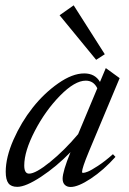

<svg xmlns="http://www.w3.org/2000/svg" viewBox="-20 -707 494 738"><path d="M349.6 -477.1 209 -648.4 263.2 -686.5 382.8 -498.5ZM46.4 11.2Q22.9 11.2 12.5 -2.4Q2 -16.1 2 -46.9Q2 -102.1 31.7 -169.7Q61.5 -237.3 105.5 -293Q149.4 -348.6 203.9 -386.7Q258.3 -424.8 303.7 -424.8Q345.2 -424.8 364.3 -392.1L386.7 -445.3L439.9 -406.7L321.3 -123.5Q295.4 -61 295.4 -46.4Q295.4 -42.5 299.3 -42.5Q305.7 -42.5 317.9 -47.4Q330.1 -52.2 356.7 -69.6Q383.3 -86.9 414.1 -114.3L423.8 -104Q377.9 -52.7 329.1 -20.5Q280.3 11.7 251.5 11.7Q237.3 11.7 229 3.4Q220.7 -4.9 220.7 -20Q220.7 -47.9 251 -122.1Q197.3 -66.9 138.2 -27.8Q79.1 11.2 46.4 11.2ZM73.2 -70.8Q73.2 -39.6 91.8 -39.6Q117.2 -39.6 172.4 -84.2Q227.5 -128.9 280.3 -191.4L354 -367.7Q339.8 -397 309.6 -397Q267.6 -397 210.9 -339.4Q154.3 -281.7 113.8 -203.6Q73.2 -125.5 73.2 -70.8Z"/></svg>

Font: Elstob 18pt
Style: Italic
Weight: 400
Italic angle: -20°
Designer: Peter S. Baker
Version: Version 1.015